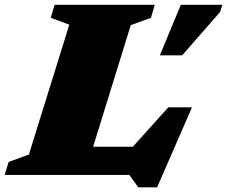

<svg xmlns="http://www.w3.org/2000/svg" viewBox="-50 -727 944 798"><path d="M493.5 -622.5 337 -117H502L649.5 -281H748L603 51.5H524.5L487.5 0H-30.5L-14 -54L70 -84.5L238 -624.5L161 -653L177 -707H593L577.5 -653ZM614.5 -497 701.5 -707H874L864.5 -677L707 -497Z"/></svg>

Font: Newsreader Caption ExtraBold
Style: Italic
Weight: 800
Italic angle: -17°
Designer: Hugues Gentile
Foundry: Production Type
Version: Version 1.001